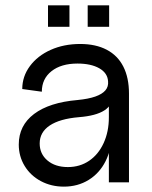

<svg xmlns="http://www.w3.org/2000/svg" viewBox="-20 -680 566 716"><path d="M50 -141Q50 -212 107 -255Q164 -298 269 -307Q310 -311 335.5 -320Q361 -329 373 -343Q385 -357 383 -377Q381 -408 350 -425.5Q319 -443 269 -443Q208 -443 172 -414.5Q136 -386 136 -338L63 -348Q63 -395 91.5 -433.5Q120 -472 169 -494Q218 -516 279 -516Q337 -516 378 -494.5Q419 -473 440 -431.5Q461 -390 461 -331V0H386V-140L396 -180Q396 -123 373.5 -78.5Q351 -34 310.5 -9Q270 16 218 16Q171 16 132.5 -4.5Q94 -25 72 -61Q50 -97 50 -141ZM386 -243V-313L401 -326Q401 -289 369.5 -268.5Q338 -248 274 -243Q203 -237 165.5 -212Q128 -187 128 -145Q128 -106 157 -81.5Q186 -57 233 -57Q278 -57 312.5 -80.5Q347 -104 366.5 -146.5Q386 -189 386 -243ZM307 -660H387V-580H307ZM159 -660H239V-580H159Z"/></svg>

Font: Uncut Sans Variable
Style: Regular
Weight: 400
Designer: Kasper Nordkvist
Foundry: UNCUT.wtf
Version: Version 1.304;Glyphs 3.2 (3246)